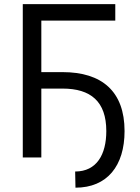

<svg xmlns="http://www.w3.org/2000/svg" viewBox="-20 -747 662 911"><path d="M527 -727.3H88.1V0H176.1V-326.7H277C410.5 -326.7 484.4 -265.6 484.4 -125C484.4 -14.2 438.9 66.8 336.6 66.8L338.1 143.5C488.6 143.5 571 39.8 571 -125C571 -313.9 463.1 -404.8 277 -404.8H176.1V-649.1H527Z"/></svg>

Font: Karasuma Gothic
Style: Regular
Weight: 400
Designer: Rasmus Andersson, Ryoko Nishizuka
Foundry: Genbu
Version: Version 1.00